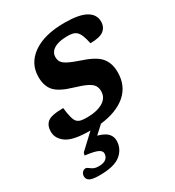

<svg xmlns="http://www.w3.org/2000/svg" viewBox="-182 -635 888 975"><g transform="rotate(-30 262.0 -148.0)"><path d="M124.5 -156Q132 -86.5 148 -69.5Q157.5 -60 170.8 -57Q184 -54 205.5 -54Q264.5 -54 299.5 -74.8Q334.5 -95.5 334.5 -134.5Q334.5 -153.5 326 -167.5Q317.5 -181.5 293.2 -193.8Q269 -206 221.5 -220Q149.5 -241 122 -271.2Q94.5 -301.5 94.5 -355Q94.5 -434 161 -481Q227.5 -528 346 -528Q431.5 -528 471.2 -505.2Q511 -482.5 511 -441Q511 -408.5 487.8 -390.2Q464.5 -372 409 -372Q397 -431.5 377.5 -448Q367.5 -456.5 355 -459.2Q342.5 -462 324.5 -462Q274 -462 246.8 -445.2Q219.5 -428.5 219.5 -399.5Q219.5 -383.5 226.8 -371.2Q234 -359 257.5 -346.8Q281 -334.5 330 -318Q403.5 -293.5 429.5 -260.2Q455.5 -227 455.5 -176.5Q455.5 -97 401.8 -50Q348 -3 251 8.5L204 51.5Q245 63 261 80.8Q277 98.5 277 121.5Q277 169.5 239.5 201Q202 232.5 114.5 232.5Q74 232.5 58 223.8Q42 215 42 197.5Q42 184 50 174.8Q58 165.5 70 165.5Q77 165.5 92.5 178Q108 190.5 133.5 190.5Q162.5 190.5 176.8 178.8Q191 167 191 147.5Q191 133 172.2 123.5Q153.5 114 98 107L102.5 91.5L187.5 12H185Q88 12 49 -15.2Q10 -42.5 10 -83Q10 -119.5 32.5 -137.8Q55 -156 124.5 -156Z"/></g></svg>

Font: Newsreader Caption SemiBold
Style: Italic
Weight: 600
Italic angle: -17°
Designer: Hugues Gentile
Foundry: Production Type
Version: Version 1.001